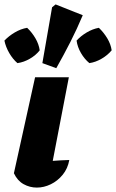

<svg xmlns="http://www.w3.org/2000/svg" viewBox="-55 -842 526 870"><path d="M259 -117Q252 -78 229 -50Q206 -22 175 -7Q144 8 112 8Q80 8 52 -7.5Q24 -23 8 -57L104 -492H257L184 -113Q221 -116 259 -117ZM200 -533 137 -556 181 -809 197 -822 320 -773Q294 -711 264 -652Q234 -593 200 -533ZM68 -716Q90 -695 105.5 -668.5Q121 -642 125 -614Q108 -592 80.5 -576Q53 -560 24 -556Q3 -574 -13 -601.5Q-29 -629 -35 -658Q-15 -679 12 -695Q39 -711 68 -716ZM393 -716Q415 -695 431 -668.5Q447 -642 451 -614Q433 -592 405.5 -576Q378 -560 350 -556Q328 -574 312 -601.5Q296 -629 292 -658Q311 -679 338 -695Q365 -711 393 -716Z"/></svg>

Font: Piazzolla ExtraBold
Style: Italic
Weight: 800
Italic angle: -11.3°
Designer: Juan Pablo del Peral
Foundry: Huerta Tipografica
Version: Version 1.330